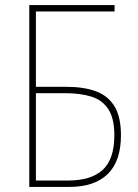

<svg xmlns="http://www.w3.org/2000/svg" viewBox="-20 -734 540 754"><path d="M95 0V-714H430V-689H121V-393H242Q308 -393 355.5 -376Q403 -359 429 -317.5Q455 -276 455 -203Q455 -101 403 -50.5Q351 0 253 0ZM121 -25H246Q338 -25 383.5 -67Q429 -109 429 -203Q429 -269 405.5 -305Q382 -341 339 -354.5Q296 -368 237 -368H121Z"/></svg>

Font: Noto Sans Mono ExtraCondensed Thin
Style: Regular
Weight: 100
Width: 2
Designer: Monotype Design Team
Foundry: Monotype Imaging Inc.
Version: Version 2.014; ttfautohint (v1.8.4.7-5d5b)